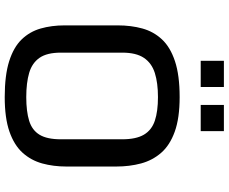

<svg xmlns="http://www.w3.org/2000/svg" viewBox="-97 -851 959 805"><g transform="rotate(90 382.5 -448.5)"><path d="M387.2 11.2Q295.9 11.2 237.1 -7.3Q178.2 -25.9 145.5 -59.6Q112.8 -93.3 99.6 -139.2Q86.4 -185.1 86.4 -239.7V-462.9Q86.4 -518.6 99.4 -565.7Q112.3 -612.8 145 -647.9Q177.7 -683.1 236.6 -702.6Q295.4 -722.2 387.2 -722.2Q475.1 -722.2 532 -701.7Q588.9 -681.2 620.6 -644.8Q652.3 -608.4 665.3 -560.3Q678.2 -512.2 678.2 -456.5V-247.1Q678.2 -192.9 665.3 -146Q652.3 -99.1 620.4 -63.7Q588.4 -28.3 531.5 -8.5Q474.6 11.2 387.2 11.2ZM387.2 -79.1Q447.3 -79.1 486.6 -91.3Q525.9 -103.5 544.9 -134.8Q564 -166 564 -224.1V-481.4Q564 -539.6 544.7 -572.3Q525.4 -605 486.1 -618.2Q446.8 -631.3 387.2 -631.3Q327.6 -631.3 286.1 -618.2Q244.6 -605 222.7 -572.5Q200.7 -540 200.7 -481.4V-224.1Q200.7 -166 222.4 -134.8Q244.1 -103.5 285.6 -91.3Q327.1 -79.1 387.2 -79.1ZM419.9 -810.5V-907.7H529.8V-810.5ZM234.9 -810.5V-907.7H344.7V-810.5Z"/></g></svg>

Font: Monda Medium
Style: Regular
Weight: 500
Designer: Vernon Adams
Foundry: Vernon Adams
Version: Version 2.200